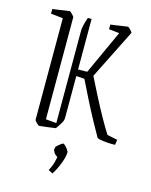

<svg xmlns="http://www.w3.org/2000/svg" viewBox="-123 -685 782 994"><g transform="rotate(15 267.5 -187.5)"><path d="M434 -9Q416 -40 391 -86Q366 -132 339.5 -184.5Q313 -237 289 -286L245 -289V-66Q245 -58 242.5 -49.5Q240 -41 229 -25L213 -1Q201 1 181 3.5Q161 6 144 8Q127 10 125 10Q122 10 111 -1Q100 -12 100 -16V-560L35 -567V-592Q44 -593 64.5 -596Q85 -599 104 -602Q123 -605 126 -605Q129 -605 140 -593.5Q151 -582 151 -579V-32L208 -27V-525Q208 -534 212.5 -553.5Q217 -573 225 -595H245V-324L294 -325L402 -561L346 -567V-592Q355 -593 376 -596Q397 -599 415.5 -602Q434 -605 438 -605Q441 -605 452 -593.5Q463 -582 463 -579L330 -313Q351 -271 378 -218Q405 -165 432.5 -116Q460 -67 480 -36L535 -25L531 3Q514 4 492 2.5Q470 1 453.5 -2Q437 -5 434 -9ZM256 230 233 218Q246 194 251 176Q256 158 259 142Q246 134 239 123.5Q232 113 233 105L235 94Q236 92 243.5 85Q251 78 259.5 72Q268 66 271 66Q274 66 282 73.5Q290 81 296.5 90.5Q303 100 303 104Q303 128 288.5 165.5Q274 203 256 230Z"/></g></svg>

Font: Grenze Gotisch ExtraLight
Style: Regular
Weight: 200
Designer: Renata Polastri
Foundry: Omnibus-Type
Version: Version 1.001